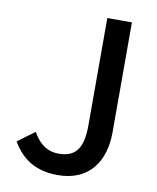

<svg xmlns="http://www.w3.org/2000/svg" viewBox="-84 -799 717 876"><g transform="rotate(10 275.0 -361.5)"><path d="M243 11C392 11 456 -94 456 -225V-734H342V-236C342 -127 306 -86 230 -86C182 -86 142 -109 111 -166L32 -108C78 -29 144 11 243 11Z"/></g></svg>

Font: Bithumb Trading Sans Medium
Style: Regular
Weight: 500
Designer: Ham Hyungwon
Foundry: Bithumb
Version: Version 1.200;FEAKit 1.0